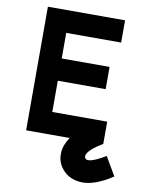

<svg xmlns="http://www.w3.org/2000/svg" viewBox="-99 -769 812 1071"><g transform="rotate(10 306.5 -234.0)"><path d="M521 -700V-574H210V-429H481V-303H210V-126H521V0H84V-700ZM320 170.2Q296 135.6 297.7 90.8Q299.4 46 330.5 0.1Q361.6 -45.8 422 -82.4L521 0Q489.2 18.6 467.4 36.8Q445.6 55 437.3 70.4Q429 85.8 436.6 96.8Q441.6 104.4 456.5 103.8Q471.4 103.2 495.1 93.1Q518.8 83 551.8 62.8L613.4 168.4Q511.4 235.6 435.7 231.7Q360 227.8 320 170.2Z"/></g></svg>

Font: Fliege Mono Thin
Style: Regular
Weight: 100
Version: Version 0.020;Glyphs 3.3 (3306)